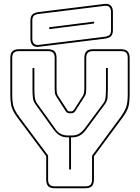

<svg xmlns="http://www.w3.org/2000/svg" viewBox="-20 -992 745 1022"><path d="M272 10Q247 10 236.5 -1Q226 -12 226 -36V-161L75 -363Q51 -395 43 -419Q35 -443 35 -492V-684Q35 -708 46 -719Q57 -730 81 -730H235Q259 -730 270 -719Q281 -708 281 -684V-520Q281 -511 282 -502Q283 -493 288 -483L335 -411Q338 -405 341.5 -402Q345 -399 350 -399H360Q365 -399 368.5 -402Q372 -405 376 -411L422 -483Q427 -493 428 -502Q429 -511 429 -520V-684Q429 -708 440 -719Q451 -730 475 -730H624Q648 -730 659 -719Q670 -708 670 -684V-492Q670 -443 662 -419Q654 -395 630 -363L480 -160V-36Q480 -12 469 -1Q458 10 434 10ZM434 0Q453 0 461.5 -8.5Q470 -17 470 -36V-163L622 -369Q644 -400 652 -423Q660 -446 660 -492V-684Q660 -703 651.5 -711.5Q643 -720 624 -720H475Q456 -720 447.5 -711.5Q439 -703 439 -684V-520Q439 -510 438 -499Q437 -488 430 -478L384 -406Q379 -397 373.5 -393Q368 -389 360 -389H350Q342 -389 336.5 -393Q331 -397 326 -406L280 -478Q273 -488 272 -499Q271 -510 271 -520V-684Q271 -703 262.5 -711.5Q254 -720 235 -720H81Q62 -720 53.5 -711.5Q45 -703 45 -684V-492Q45 -446 52.5 -423Q60 -400 83 -369L236 -164V-36Q236 -17 244.5 -8.5Q253 0 272 0ZM365 -261H358V-90H348V-261H338Q316 -261 298.5 -271Q281 -281 265 -303L168 -438Q157 -453 155 -473Q153 -493 153 -515V-630H163V-515Q163 -494 165 -475.5Q167 -457 177 -442L274 -307Q287 -287 304 -279Q321 -271 338 -271H365Q384 -271 399.5 -279.5Q415 -288 430 -307L530 -442Q540 -455 542 -474.5Q544 -494 544 -515V-630H554V-515Q554 -493 552.5 -473.5Q551 -454 539 -438L439 -303Q423 -281 405.5 -271Q388 -261 365 -261ZM187 -743Q165 -740 153.5 -751.5Q142 -763 142 -786V-882Q142 -905 152.5 -915Q163 -925 187 -928L536 -971Q558 -974 569.5 -962.5Q581 -951 581 -928V-832Q581 -809 570.5 -799Q560 -789 536 -786ZM535 -796Q554 -798 562.5 -805.5Q571 -813 571 -832V-928Q571 -945 562.5 -954Q554 -963 537 -961L188 -918Q169 -916 160.5 -908.5Q152 -901 152 -882V-786Q152 -769 160.5 -760Q169 -751 186 -753ZM242 -847 481 -877V-867L242 -837Z"/></svg>

Font: Bungee Outline
Style: Regular
Weight: 400
Designer: David Jonathan Ross
Foundry: David Jonathan Ross
Version: Version 1.000;PS 1.0;hotconv 1.0.72;makeotf.lib2.5.5900